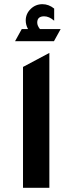

<svg xmlns="http://www.w3.org/2000/svg" viewBox="-20 -898 346 918"><path d="M52 -701 84 -759H114Q103 -779 103 -800Q103 -832 126.5 -855Q150 -878 183 -878Q213 -878 239 -857V-799Q215 -820 191 -820Q158 -820 158 -790Q158 -775 171 -759H270L238 -701ZM90 0V-578L216 -645V0Z"/></svg>

Font: Tajawal
Style: Bold
Weight: 700
Designer: Boutros Fonts
Foundry: Created by Boutros International 2017
Version: Version 1.700